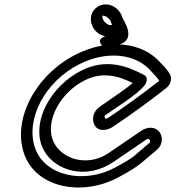

<svg xmlns="http://www.w3.org/2000/svg" viewBox="-20 -807 781 854"><path d="M676 -139C707.5 -164.2 704.8 -204.5 685.6 -224.2C664.9 -245.6 632.1 -241.5 608.8 -225.6L463.4 -126.5C374.1 -65.6 264 -95.1 222.7 -167.2C218.9 -173.9 215.8 -180.8 213.3 -188C184.5 -271.2 245.6 -393.1 356 -449.3C434 -489 503.8 -470.5 570.5 -437.7C532.9 -405.7 446.2 -348.8 421.6 -330.7C392.8 -309.5 387.5 -274 400.7 -250.2C417.9 -218.9 458.9 -227.6 481.3 -242.4C562.3 -297 642.1 -354.4 718.7 -414.8C727.3 -421.2 735.3 -431.6 738.5 -442C745.9 -466.1 733.7 -481.8 725.4 -492.8C714.6 -507.3 700.8 -520 694.5 -527.3C614.5 -619.9 461.9 -638.2 316.3 -564C138.2 -473.3 34.1 -276.3 87 -123.6C140.2 30.1 347 68.6 508.8 -19.4C611.3 -75 603.3 -80.6 676 -139ZM647.7 -173.4C566.9 -108.3 592 -116.1 492.2 -61.8C356.2 12.1 179.7 -22.6 136 -148.6C92 -275.7 178.5 -442.9 331.3 -520.7C456 -584.3 585.3 -567.8 652.2 -490.4C664 -476.7 683.5 -457.9 688.1 -447.4C612.6 -388.2 537.5 -334.3 459.4 -281.6C453.9 -278 448.1 -279.3 447.2 -281C443.4 -287.9 446.1 -293.1 446.3 -293.4C474.3 -313.9 594.4 -387.3 624.7 -429.6C629.5 -436.3 642 -462.2 621.7 -473C549.9 -511.1 454.5 -550.4 341 -492.6C205.8 -423.7 126.1 -272.9 164.2 -163C167.5 -153.5 171.6 -144.5 176.5 -135.9C227.3 -47.2 364.2 -4.6 485.9 -87.6L631.3 -186.8C635.7 -189.8 639.5 -191.2 644.8 -185.8C648 -182.4 648.5 -176.2 647.7 -173.4ZM436.1 -726.8C434.9 -732 435.4 -736 435.8 -737.3C436.5 -737.4 437.1 -737.5 438.1 -737.5C450.6 -737.5 470.7 -722.4 474.6 -705.7C474.9 -704.4 475.6 -702.7 476 -701.8C476.8 -700.2 477.5 -698.6 478.3 -697C471.5 -693.9 475.4 -695 471.4 -695C459.2 -695 440.2 -709.5 436.1 -726.8ZM385.9 -705.7C392.8 -676.3 416.2 -651.9 447.3 -646.1C445.7 -645.3 441.2 -643 437.9 -641.3C404.6 -623.3 443.9 -595.2 443.9 -595.2C457.7 -597.1 472.8 -599.8 487 -603.3C499 -606.2 544.7 -610.5 550.3 -648.3C554.7 -677.8 534.2 -708.7 524.3 -729C516 -759.5 486.9 -787.5 449.6 -787.5C434.4 -787.5 417.8 -782 404.8 -769.9C394.5 -760.3 388.3 -748.2 385.6 -736.8C383.2 -726.1 383.5 -715.7 385.9 -705.7Z"/></svg>

Font: Hi.
Style: Regular
Weight: 400
Designer: Mew Too, Robert Jablonski
Foundry: Cannot Into Space Fonts
Version: Version 1.996